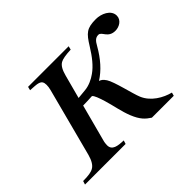

<svg xmlns="http://www.w3.org/2000/svg" viewBox="-103 -633 806 806"><g transform="rotate(-45 300.5 -229.5)"><path d="M243 -276 271 -381C278 -407 287 -424 301 -432C311 -438 333 -442 363 -443L367 -459H126L122 -443C163 -440 187 -443 187 -410C187 -402 186 -393 183 -382L103 -77C96 -51 85 -34 73 -27C61 -19 41 -16 10 -16L5 0H246L251 -16C216 -17 187 -21 187 -51C187 -58 188 -68 191 -78L234 -240C250 -240 268 -241 288 -242C296 -237 304 -214 312 -188C325 -144 330 -110 345 -72C362 -30 379 -15 402 0H532L536 -15C496 -25 448 -52 429 -98C417 -126 397 -218 380 -244C369 -260 364 -262 354 -266C392 -290 424 -326 452 -375C463 -395 472 -405 489 -405C509 -405 508 -366 552 -366C575 -366 601 -381 601 -407C601 -442 559 -459 529 -459C474 -459 460 -446 429 -396C405 -357 381 -327 354 -308C335 -294 309 -282 285 -280Z"/></g></svg>

Font: XITS
Style: Italic
Weight: 400
Italic angle: -16.33°
Designer: MicroPress Inc., with final additions and corrections provided by Coen Hoffman, Elsevier (retired)
Version: Version 1.302